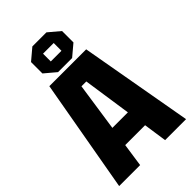

<svg xmlns="http://www.w3.org/2000/svg" viewBox="-275 -1027 1120 1120"><g transform="rotate(-45 285.0 -467.0)"><path d="M9 0 133 -700H437L561 0H388L367 -144H203L182 0ZM221 -268H349L305 -567H265ZM157 -781V-875L227 -934H343L413 -875V-781L343 -722H227ZM241 -796H329V-860H241Z"/></g></svg>

Font: Tektur SemiCondensed
Style: Bold
Weight: 700
Width: 4
Designer: Adam Jagosz
Foundry: Adam Jagosz
Version: Version 1.005;gftools[0.9.30]